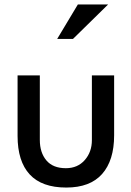

<svg xmlns="http://www.w3.org/2000/svg" viewBox="-20 -832 591 863"><path d="M393 -493V-202Q393 -149 361 -112.5Q329 -76 276 -76Q218 -76 188.5 -111Q159 -146 159 -203V-493H59V-221Q59 -107 113.5 -48Q168 11 278 11Q385 11 439 -50Q493 -111 493 -224V-493ZM237 -657H308L466 -812H330Z"/></svg>

Font: Geom
Style: Regular
Weight: 400
Version: Version 1.102